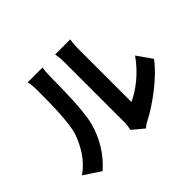

<svg xmlns="http://www.w3.org/2000/svg" viewBox="-169 -1028 1338 1338"><g transform="rotate(-45 500.0 -359.0)"><path d="M40 -37Q106 -84 147.5 -148Q189 -212 210 -276Q220 -308 226 -357Q232 -406 235 -461Q238 -516 238.5 -571.5Q239 -627 239 -672Q239 -702 237 -723.5Q235 -745 230 -763H377Q377 -761 375.5 -753Q374 -745 373 -732Q372 -719 371 -703.5Q370 -688 370 -673Q370 -629 369 -570.5Q368 -512 365 -452Q362 -392 356 -336.5Q350 -281 340 -243Q317 -158 272 -85.5Q227 -13 162 44ZM503 -22Q506 -36 508.5 -56Q511 -76 511 -96V-679Q511 -713 507.5 -738Q504 -763 503 -765H652Q651 -763 648 -737.5Q645 -712 645 -678V-155Q675 -168 708 -189Q741 -210 773.5 -237Q806 -264 836.5 -297Q867 -330 892 -366L969 -256Q938 -215 897 -175.5Q856 -136 810.5 -100.5Q765 -65 718.5 -34.5Q672 -4 630 17Q614 25 605 32Q596 39 586 47Z"/></g></svg>

Font: SpoqaHanSansJP-Bold
Style: Regular
Weight: 700
Designer: [Source Han Sans]
Ryoko NISHIZUKA  (kana & ideographs); Paul D. Hunt (Latin, Greek & Cyrillic); Wenlong ZHANG  (bopomofo
Foundry: Spoqa (http://bi.spoqa.com)
Version: Version 1.002.20150607